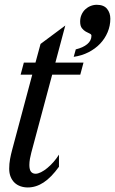

<svg xmlns="http://www.w3.org/2000/svg" viewBox="-20 -784 488 814"><path d="M151.9 -597.7 256.8 -675.8 214.8 -518.6H334L320.3 -467.3H201.2L112.8 -137.2Q109.4 -124.5 106.9 -110.8Q104.5 -97.2 104.5 -84.5Q104.5 -64.9 111.3 -56.2Q118.2 -47.4 130.9 -47.4Q141.1 -47.4 154.1 -54Q167 -60.5 180.4 -71.5Q193.8 -82.5 206.8 -97.2Q219.7 -111.8 230 -128.4V-77.1Q197.3 -31.7 165 -10.5Q132.8 10.7 97.7 10.7Q81.1 10.7 66.7 5.6Q52.2 0.5 41.7 -9.5Q31.2 -19.5 25.1 -34.4Q19 -49.3 19 -68.8Q19 -89.8 22.7 -109.9Q26.4 -129.9 31.7 -149.4L116.7 -467.3H67.4L81.1 -518.6H130.4ZM292.5 -543 301.3 -574.7Q332 -582 349.9 -596.9Q367.7 -611.8 367.7 -632.3Q367.7 -638.7 360.1 -641.8Q352.5 -645 343.8 -649.9Q335 -654.8 327.4 -664.3Q319.8 -673.8 319.8 -692.4Q319.8 -708.5 325.7 -721.7Q331.5 -734.9 341.3 -744.1Q351.1 -753.4 363.8 -758.5Q376.5 -763.7 390.1 -763.7Q419.9 -763.7 433.8 -746.6Q447.8 -729.5 447.8 -704.6Q447.8 -674.8 436.3 -647.5Q424.8 -620.1 404.3 -598.6Q383.8 -577.1 355.2 -562.5Q326.7 -547.9 292.5 -543Z"/></svg>

Font: Arian AMU Serif
Style: Italic
Weight: 400
Italic angle: -15°
Designer: Ruben Hakobyan (Tarumian)
Foundry: Ruben Hakobyan (Tarumian)
Version: Version 1.002